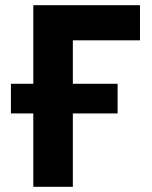

<svg xmlns="http://www.w3.org/2000/svg" viewBox="-20 -718 585 738"><path d="M108 0V-282H22V-396H108V-698H518V-563H260V-396H432V-282H260V0Z"/></svg>

Font: IBM Plex Sans
Style: Regular
Weight: 400
Designer: Mike Abbink, Paul van der Laan, Pieter van Rosmalen
Foundry: Bold Monday
Version: Version 3.201